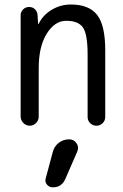

<svg xmlns="http://www.w3.org/2000/svg" viewBox="-20 -550 540 840"><path d="M282.2 59.6H283.2Q302.7 59.6 314.5 76.2Q326.2 92.8 318.4 112.3L265.6 233.4Q249 270.5 210 269.5Q195.3 269.5 185.5 257.8Q175.8 246.1 179.7 231.4L210.9 115.2Q216.8 90.8 236.8 75.2Q256.8 59.6 282.2 59.6ZM70.3 -40V-483.4Q70.3 -498 81.1 -508.8Q91.8 -519.5 107.4 -519.5Q123 -519.5 133.3 -509.3Q143.6 -499 144.5 -483.4L146.5 -446.3Q146.5 -445.3 147.5 -445.3Q149.4 -445.3 149.4 -446.3Q168 -484.4 206.5 -507.3Q245.1 -530.3 290 -530.3Q369.1 -530.3 404.8 -484.9Q440.4 -439.5 440.4 -330.1V-38.1Q440.4 -22.5 429.2 -11.2Q418 0 401.9 0Q385.7 0 374.5 -11.2Q363.3 -22.5 363.3 -38.1V-311.5Q363.3 -399.4 343.3 -429.2Q323.2 -459 269.5 -459Q219.7 -459 184.6 -402.8Q149.4 -346.7 149.4 -252V-40Q149.4 -23.4 137.7 -11.7Q126 0 109.9 0Q93.8 0 82 -12.2Q70.3 -24.4 70.3 -40Z"/></svg>

Font: Rounded Mgen+ 2m regular
Style: Regular
Weight: 400
Designer: [Source Han Sans]
Ryoko NISHIZUKA  (kana & ideographs); Paul D. Hunt (Latin, Greek & Cyrillic); Wenlong ZHANG  (bopomofo
Version: Version 1.059.20150602